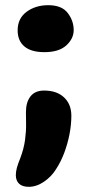

<svg xmlns="http://www.w3.org/2000/svg" viewBox="-20 -542 348 740"><path d="M151 -341Q100 -341 74 -363Q48 -385 48 -425Q48 -471 82.5 -496.5Q117 -522 166 -522Q218 -522 241 -492Q264 -462 264 -426Q264 -393 235.5 -367Q207 -341 151 -341ZM91 178Q66 178 53.5 166Q41 154 41 133Q41 120 45 105Q49 90 58 68Q72 31 76.5 -2.5Q81 -36 80.5 -64Q80 -92 80 -110Q80 -148 97.5 -170.5Q115 -193 150 -193Q199 -193 227 -166.5Q255 -140 255 -96Q255 -62 248 -25.5Q241 11 228 46Q215 81 196 110Q179 138 150 158Q121 178 91 178Z"/></svg>

Font: Shantell Sans
Style: Bold
Weight: 700
Designer: Stephen Nixon, Anya Danilova, Shantell Martin
Foundry: Arrow Type
Version: Version 1.011;[c5ecc13dd]